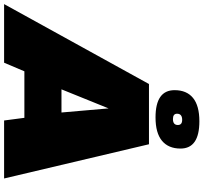

<svg xmlns="http://www.w3.org/2000/svg" viewBox="-90 -945 993 937"><g transform="rotate(90 406.5 -476.5)"><path d="M-42 0 348 -707H642L809 0H526L513 -99H286L244 0ZM374 -280H487L467 -510ZM511 -739Q378 -739 378 -832Q378 -891 416 -922Q454 -953 530 -953Q663 -953 663 -861Q663 -802 625 -770.5Q587 -739 511 -739ZM519 -824Q548 -824 548 -848Q548 -869 523 -869Q493 -869 493 -844Q493 -824 519 -824Z"/></g></svg>

Font: Georama Expanded Black
Style: Italic
Weight: 900
Width: 7
Italic angle: -9°
Designer: Jean-Baptiste Levee
Foundry: Production Type
Version: Version 1.000